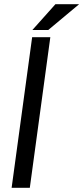

<svg xmlns="http://www.w3.org/2000/svg" viewBox="-20 -888 394 908"><path d="M35 0H121L218 -712H132ZM133 -746H208L354 -868H242Z"/></svg>

Font: Ronzino Oblique
Style: Italic
Weight: 400
Italic angle: -8°
Designer: Nunzio Mazzaferro
Foundry: Collletttivo
Version: Version 1.000;Glyphs 3.3 (3337)